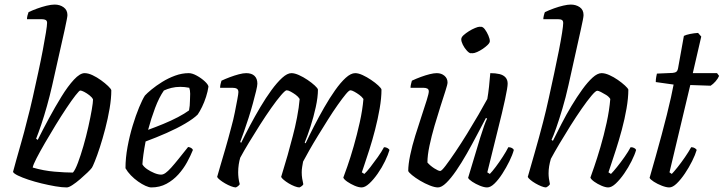

<svg xmlns="http://www.w3.org/2000/svg" viewBox="-20 -820 3166 840"><path d="M272 0Q251 0 222 -5Q193 -10 162 -17.5Q131 -25 104 -34Q77 -43 58.5 -52Q40 -61 37 -68Q41 -83 50.5 -117.5Q60 -152 73 -197Q86 -242 97 -287Q111 -339 123.5 -395Q136 -451 147.5 -504Q159 -557 167.5 -602Q176 -647 181 -678Q186 -709 186 -720Q186 -729 180 -732.5Q174 -736 163 -736H98Q98 -744 100.5 -753Q103 -762 105 -767Q122 -775 142.5 -782.5Q163 -790 183.5 -795Q204 -800 219 -800Q242 -800 258.5 -788Q275 -776 275 -754Q275 -749 272 -733.5Q269 -718 263 -690L208 -445Q198 -401 185.5 -356.5Q173 -312 160.5 -275Q148 -238 138 -213L145 -208Q167 -252 194 -302Q221 -352 249 -397.5Q277 -443 303.5 -471.5Q330 -500 350 -500Q366 -500 385 -491Q404 -482 422 -469Q440 -456 453 -443.5Q466 -431 467 -425Q467 -389 459.5 -345Q452 -301 440.5 -257Q429 -213 417 -176Q405 -139 395 -114.5Q385 -90 382 -86Q377 -79 362.5 -65Q348 -51 330.5 -36Q313 -21 297 -10.5Q281 0 272 0ZM299 -65Q309 -76 321 -108Q333 -140 345 -181.5Q357 -223 366.5 -265.5Q376 -308 381.5 -340Q387 -372 387 -385Q383 -394 371.5 -403Q360 -412 348.5 -418Q337 -424 331 -424Q327 -424 310.5 -403Q294 -382 271 -347.5Q248 -313 223.5 -273Q199 -233 177 -195Q155 -157 140 -128Q125 -99 123 -87Q171 -73 218.5 -69Q266 -65 299 -65Z M642 0Q632 0 616.5 -7Q601 -14 584 -26Q567 -38 552.5 -53Q538 -68 529 -84Q529 -129 538 -177.5Q547 -226 560.5 -270.5Q574 -315 588.5 -350Q603 -385 614 -402Q623 -412 643 -428.5Q663 -445 689.5 -461.5Q716 -478 746 -489Q776 -500 806 -500Q821 -500 841 -489Q861 -478 876 -464Q891 -450 892 -441Q889 -420 881.5 -396.5Q874 -373 864 -352.5Q854 -332 845 -319Q827 -301 790.5 -279.5Q754 -258 708.5 -238Q663 -218 617 -201Q611 -170 607.5 -144.5Q604 -119 603 -101Q609 -90 623.5 -80Q638 -70 655 -63Q672 -56 685 -56Q694 -56 704.5 -63.5Q715 -71 729 -86.5Q743 -102 761 -124.5Q779 -147 803 -177Q811 -176 816.5 -172.5Q822 -169 824 -164Q814 -139 798.5 -110.5Q783 -82 760.5 -57Q738 -32 708.5 -16Q679 0 642 0ZM628 -252Q661 -264 695 -278Q729 -292 758.5 -307.5Q788 -323 807 -337Q809 -347 810 -358Q811 -369 811 -378Q812 -394 812 -409.5Q812 -425 808 -436Q798 -438 788 -439Q778 -440 769 -440Q748 -440 730 -435.5Q712 -431 697 -424Q676 -394 658.5 -347.5Q641 -301 628 -252Z M1012 0Q1004 0 991 -5Q978 -10 965 -17.5Q952 -25 942 -33Q932 -41 930 -46Q934 -61 943.5 -93Q953 -125 966 -169.5Q979 -214 992 -264Q1001 -296 1007.5 -329Q1014 -362 1018.5 -386Q1023 -410 1023 -417Q1023 -428 1016 -432Q1009 -436 996 -436H943Q943 -444 945 -452.5Q947 -461 949 -467Q966 -475 986 -482.5Q1006 -490 1025 -495Q1044 -500 1057 -500Q1081 -500 1093.5 -488Q1106 -476 1106 -454Q1106 -445 1100.5 -422Q1095 -399 1086.5 -368Q1078 -337 1067.5 -304Q1057 -271 1047 -243Q1037 -215 1031 -199L1035 -195Q1052 -230 1073.5 -270.5Q1095 -311 1119 -351.5Q1143 -392 1167.5 -425.5Q1192 -459 1214.5 -479.5Q1237 -500 1255 -500Q1269 -500 1288 -491.5Q1307 -483 1325.5 -470.5Q1344 -458 1357 -446Q1370 -434 1371 -428Q1371 -395 1361.5 -351.5Q1352 -308 1338.5 -266.5Q1325 -225 1313 -196L1317 -193Q1333 -227 1354 -268Q1375 -309 1398.5 -350Q1422 -391 1446 -425Q1470 -459 1492.5 -479.5Q1515 -500 1534 -500Q1548 -500 1566.5 -491.5Q1585 -483 1603.5 -470.5Q1622 -458 1635 -446Q1648 -434 1649 -428Q1649 -391 1641 -345Q1633 -299 1621 -252.5Q1609 -206 1596 -165.5Q1583 -125 1574 -98.5Q1565 -72 1563 -66L1574 -59Q1584 -68 1600 -88.5Q1616 -109 1633 -133Q1650 -157 1660 -176Q1669 -176 1675.5 -172Q1682 -168 1684 -164Q1678 -143 1664.5 -115Q1651 -87 1632.5 -60.5Q1614 -34 1595.5 -17Q1577 0 1562 0Q1549 0 1531.5 -7.5Q1514 -15 1499.5 -25Q1485 -35 1482 -43Q1487 -56 1500 -93Q1513 -130 1527.5 -180.5Q1542 -231 1554 -285Q1566 -339 1570 -387Q1563 -397 1552 -405Q1541 -413 1530 -419Q1519 -425 1513 -425Q1507 -425 1492.5 -407.5Q1478 -390 1457.5 -361Q1437 -332 1415 -297Q1393 -262 1371.5 -227Q1350 -192 1333 -162Q1316 -132 1306 -113Q1304 -102 1302 -90Q1300 -78 1300 -66Q1300 -52 1302 -39.5Q1304 -27 1307 -14Q1306 -11 1301.5 -7Q1297 -3 1290 0Q1282 0 1269 -5Q1256 -10 1243.5 -17.5Q1231 -25 1221.5 -33Q1212 -41 1210 -46Q1213 -57 1220.5 -81Q1228 -105 1238.5 -141.5Q1249 -178 1261 -225Q1271 -262 1279.5 -306Q1288 -350 1291 -387Q1285 -397 1274 -405Q1263 -413 1252 -419Q1241 -425 1234 -425Q1228 -425 1209.5 -403.5Q1191 -382 1167 -348Q1143 -314 1117.5 -274Q1092 -234 1069 -196Q1046 -158 1031 -130Q1027 -117 1024.5 -100.5Q1022 -84 1022 -66Q1022 -55 1023.5 -41.5Q1025 -28 1029 -14Q1027 -11 1023.5 -7.5Q1020 -4 1012 0Z M1896 0Q1882 0 1860.5 -8.5Q1839 -17 1818 -29.5Q1797 -42 1782.5 -54Q1768 -66 1766 -72Q1766 -100 1774.5 -141Q1783 -182 1797 -227Q1811 -272 1824.5 -312.5Q1838 -353 1847 -382Q1856 -411 1856 -420Q1856 -429 1849.5 -432.5Q1843 -436 1831 -436H1776Q1776 -444 1778.5 -453.5Q1781 -463 1782 -467Q1801 -476 1821.5 -483.5Q1842 -491 1860 -495.5Q1878 -500 1891 -500Q1911 -500 1924.5 -488.5Q1938 -477 1938 -459Q1938 -451 1929 -423Q1920 -395 1907 -354.5Q1894 -314 1881 -269.5Q1868 -225 1859 -182.5Q1850 -140 1850 -109Q1862 -95 1880 -83.5Q1898 -72 1906 -72Q1912 -72 1929.5 -95Q1947 -118 1972 -155Q1997 -192 2023.5 -235Q2050 -278 2073.5 -318.5Q2097 -359 2112 -387Q2116 -409 2119.5 -441Q2123 -473 2125 -500Q2148 -500 2165 -496Q2182 -492 2191.5 -481.5Q2201 -471 2201 -454Q2201 -438 2189.5 -384.5Q2178 -331 2157.5 -250Q2137 -169 2112 -66L2123 -59Q2133 -69 2148.5 -89.5Q2164 -110 2179.5 -134Q2195 -158 2204 -176Q2213 -176 2219.5 -172.5Q2226 -169 2228 -164Q2222 -142 2208.5 -114.5Q2195 -87 2178 -60.5Q2161 -34 2143.5 -17Q2126 0 2111 0Q2098 0 2079.5 -7.5Q2061 -15 2046 -25Q2031 -35 2028 -42L2081 -218Q2090 -247 2098 -269.5Q2106 -292 2111 -301L2106 -304Q2088 -270 2066.5 -229Q2045 -188 2022 -147.5Q1999 -107 1976 -73.5Q1953 -40 1932.5 -20Q1912 0 1896 0ZM2040 -587Q2033 -587 2022.5 -598.5Q2012 -610 2005 -624Q1998 -638 1998 -648Q1998 -657 2008 -666Q2018 -675 2031.5 -683.5Q2045 -692 2058.5 -697.5Q2072 -703 2078 -703Q2086 -703 2095 -691.5Q2104 -680 2110.5 -665Q2117 -650 2117 -640Q2117 -633 2107.5 -624Q2098 -615 2085.5 -606.5Q2073 -598 2060.5 -592.5Q2048 -587 2040 -587ZM2047 -587Q2040 -587 2029.5 -598Q2019 -609 2012 -624Q2005 -639 2005 -648Q2005 -656 2014 -665.5Q2023 -675 2037 -683.5Q2051 -692 2064.5 -697.5Q2078 -703 2084 -703Q2093 -703 2101.5 -691.5Q2110 -680 2116.5 -665Q2123 -650 2123 -640Q2123 -633 2114 -624Q2105 -615 2092.5 -606.5Q2080 -598 2067.5 -592.5Q2055 -587 2047 -587Z M2369 0Q2361 0 2348.5 -5Q2336 -10 2323 -17.5Q2310 -25 2300.5 -33Q2291 -41 2289 -46Q2293 -61 2301 -88Q2309 -115 2318.5 -149Q2328 -183 2338 -218.5Q2348 -254 2356 -286Q2369 -336 2381 -391Q2393 -446 2404.5 -499Q2416 -552 2425 -598Q2434 -644 2439 -676Q2444 -708 2444 -719Q2444 -729 2438.5 -732.5Q2433 -736 2422 -736H2357Q2357 -743 2359.5 -753Q2362 -763 2364 -767Q2383 -776 2404 -783.5Q2425 -791 2444.5 -795.5Q2464 -800 2477 -800Q2500 -800 2516.5 -788.5Q2533 -777 2533 -754Q2533 -748 2530 -732.5Q2527 -717 2521 -690L2467 -447Q2455 -393 2440.5 -344.5Q2426 -296 2413.5 -260.5Q2401 -225 2393 -208L2399 -204Q2416 -238 2436.5 -278Q2457 -318 2480.5 -357Q2504 -396 2527.5 -428.5Q2551 -461 2572.5 -480.5Q2594 -500 2612 -500Q2627 -500 2646 -491.5Q2665 -483 2683 -470.5Q2701 -458 2714 -446Q2727 -434 2729 -428Q2729 -391 2721 -345Q2713 -299 2700.5 -252.5Q2688 -206 2675 -166Q2662 -126 2653 -99Q2644 -72 2642 -66L2653 -59Q2663 -69 2679.5 -89.5Q2696 -110 2712.5 -133.5Q2729 -157 2739 -176Q2748 -176 2754.5 -172.5Q2761 -169 2763 -164Q2757 -143 2743 -115Q2729 -87 2711 -61Q2693 -35 2674.5 -17.5Q2656 0 2641 0Q2629 0 2611.5 -7.5Q2594 -15 2580 -25Q2566 -35 2563 -43Q2567 -54 2579.5 -90Q2592 -126 2607 -177Q2622 -228 2634 -283Q2646 -338 2650 -387Q2644 -397 2632 -404.5Q2620 -412 2609 -417.5Q2598 -423 2593 -423Q2586 -423 2567.5 -401Q2549 -379 2525 -344.5Q2501 -310 2475.5 -269.5Q2450 -229 2427.5 -191Q2405 -153 2390 -125Q2385 -108 2382.5 -92.5Q2380 -77 2380 -61Q2380 -51 2381.5 -39Q2383 -27 2386 -14Q2384 -11 2380.5 -7.5Q2377 -4 2369 0Z M2908 0Q2895 0 2875.5 -7.5Q2856 -15 2840.5 -25Q2825 -35 2822 -42Q2835 -87 2848.5 -135Q2862 -183 2874.5 -229.5Q2887 -276 2897.5 -318Q2908 -360 2915.5 -394Q2923 -428 2927 -450L2849 -461Q2849 -473 2851 -483.5Q2853 -494 2854 -498L2923 -501Q2934 -502 2939.5 -506.5Q2945 -511 2947 -524L2972 -663Q2982 -668 2999.5 -671.5Q3017 -675 3034 -676L3048 -660L3011 -500H3117L3126 -488Q3121 -476 3110.5 -464Q3100 -452 3089 -445L3000 -448L2909 -66L2919 -59Q2928 -68 2944 -88Q2960 -108 2976.5 -132Q2993 -156 3004 -176Q3013 -176 3019.5 -172Q3026 -168 3028 -164Q3022 -143 3008 -115Q2994 -87 2976.5 -61Q2959 -35 2941 -17.5Q2923 0 2908 0Z"/></svg>

Font: Texturina Medium 12pt Light
Style: Italic
Weight: 300
Italic angle: -11°
Version: Version 1.002